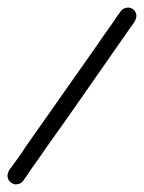

<svg xmlns="http://www.w3.org/2000/svg" viewBox="-20 -342 376 501"><path d="M308.6 -321.3Q311.5 -322.3 314.5 -322.3Q317.4 -322.3 321.5 -321Q325.7 -319.8 329.6 -315.9Q333.5 -312 335 -306.6Q335.9 -303.7 335.9 -300.8Q335.9 -297.9 335 -294.9Q333.5 -288.6 329.8 -283.2Q326.2 -277.8 322.3 -272.9L296.4 -235.8Q246.1 -164.1 197.5 -94Q148.9 -23.9 97.7 47.4Q86.4 64.5 74.2 81.3Q62 98.1 50.8 115.2Q45.9 122.6 40.3 130.1Q34.7 137.7 24.9 138.7Q23.4 139.2 21.5 139.2Q17.6 139.2 12.9 137Q8.3 134.8 4.6 130.6Q1 126.5 0 120.6Q-0.5 118.7 -0.5 116.7Q-0.5 112.8 1 109.4Q2.4 103 6.8 97.9Q11.2 92.8 15.1 86.9Q23.4 75.7 31 64.9Q38.6 54.2 45.9 42.5L237.8 -230.5Q249 -247.6 261 -263.9Q272.9 -280.3 284.2 -297.4Q289.1 -303.7 294.4 -311.8Q299.8 -319.8 308.6 -321.3Z"/></svg>

Font: Dima Niloofar
Style: Regular
Weight: 400
Designer: R.Balvardi
Foundry: Dima Software Group
Version: Version 3.00;November 13, 2018;FontCreator 11.5.0.2427 64-bi